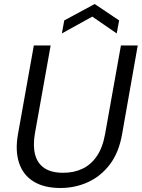

<svg xmlns="http://www.w3.org/2000/svg" viewBox="-20 -927 708 959"><path d="M282 12Q200 12 147.5 -20.5Q95 -53 75 -114Q55 -175 70 -258L149 -700H233L154 -258Q144 -198 155.5 -154.5Q167 -111 201.5 -87.5Q236 -64 296 -64Q349 -64 391.5 -84Q434 -104 463.5 -147Q493 -190 505 -258L584 -700H668L590 -258Q574 -165 528.5 -105.5Q483 -46 419 -17Q355 12 282 12ZM289 -760 301 -825 453 -907 575 -825 563 -760 441 -844Z"/></svg>

Font: DM Sans 24pt
Style: Italic
Weight: 400
Italic angle: -10°
Designer: Colophon Foundry, Jonny Pinhorn
Foundry: Colophon Foundry
Version: Version 4.004;gftools[0.9.30]